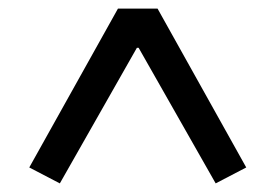

<svg xmlns="http://www.w3.org/2000/svg" viewBox="-20 -718 640 446"><path d="M481 -292 302 -607H298L119 -292L48 -329L254 -698H346L552 -329Z"/></svg>

Font: IBM Plex Sans Thai Text
Style: Regular
Weight: 450
Designer: Mike Abbink, Paul van der Laan, Pieter van Rosmalen, Ben Mitchell, Mark Frömberg
Foundry: Bold Monday
Version: Version 1.1